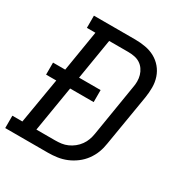

<svg xmlns="http://www.w3.org/2000/svg" viewBox="-180 -866 950 996"><g transform="rotate(30 295.0 -367.5)"><path d="M-10 0V-74H50L96 -346H35V-418H108L148 -662H97V-735H345Q376 -735 406.5 -729.5Q437 -724 462.5 -710Q488 -696 507 -673.5Q526 -651 535.5 -622.5Q545 -594 545 -563Q545 -532 540 -501L489 -195Q485 -167 475 -140.5Q465 -114 447.5 -90Q430 -66 406 -48Q382 -30 355.5 -19Q329 -8 301 -4Q273 0 246 0ZM246 -74Q265 -74 283.5 -76.5Q302 -79 320 -87Q338 -95 353.5 -107.5Q369 -120 380.5 -136Q392 -152 398.5 -170Q405 -188 408 -207L458 -513Q462 -532 462 -551Q462 -570 457 -587.5Q452 -605 441.5 -620Q431 -635 416 -644.5Q401 -654 382.5 -657.5Q364 -661 345 -661H231L191 -418H320V-346H179L134 -74Z"/></g></svg>

Font: Iosevka Slab Extended
Style: Italic
Weight: 400
Width: 7
Italic angle: -9°
Monospace: yes
Designer: Belleve Invis
Foundry: Belleve Invis
Version: Version 11.1.0; ttfautohint (v1.8.3)